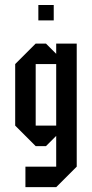

<svg xmlns="http://www.w3.org/2000/svg" viewBox="-20 -677 373 780"><path d="M291.7 -500V0L208.3 83.3H83.3V0H208.3V-125L166.7 -83.3H125L41.7 -166.7V-416.7L125 -500H166.7L208.3 -458.3V-500ZM208.3 -416.7H125V-166.7H208.3ZM198.3 -594.2H135.8V-656.7H198.3Z"/></svg>

Font: Yulong
Style: Regular
Weight: 400
Designer: GGBotNet
Foundry: f0n7.com
Version: 1.00